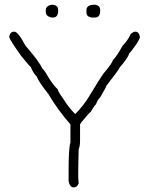

<svg xmlns="http://www.w3.org/2000/svg" viewBox="-20 -819 626 821"><path d="M41 -683.6Q57.6 -683.6 87.9 -625Q149.4 -553.7 160.2 -527.3Q170.9 -517.6 189.5 -484.4Q212.9 -449.2 226.6 -437.5Q226.6 -429.7 252 -394.5Q272.5 -360.4 300.8 -332H302.7Q338.9 -370.1 359.4 -404.3Q412.1 -491.2 421.9 -503.9Q459.5 -547.4 462.9 -562.5Q477.5 -575.2 503.9 -623Q527.3 -647 539.1 -673.8Q550.3 -683.6 558.6 -683.6Q574.2 -683.6 578.1 -662.1V-660.2Q578.1 -654.8 566.4 -634.8Q541.5 -598.6 533.2 -591.8Q526.4 -569.3 492.2 -531.2Q484.9 -515.6 435.5 -453.1Q435.5 -449.2 408.2 -402.3Q396 -391.1 390.6 -373Q385.3 -370.6 367.2 -339.8Q363.8 -339.8 332 -300.8Q329.6 -300.8 322.3 -287.1V-218.8Q322.3 -193.4 316.4 -181.6Q314.5 -114.3 314.5 -76.2V-66.4Q314.5 -55.2 316.4 -35.2Q310.1 -17.6 294.9 -17.6Q279.3 -17.6 273.4 -43V-91.8Q273.4 -188.5 281.2 -209V-287.1Q225.6 -350.6 187.5 -416Q146 -468.3 136.7 -492.2Q122.1 -505.9 111.3 -533.2Q108.4 -533.2 70.3 -580.1Q21.5 -648.9 19.5 -660.2V-662.1Q22.9 -683.6 41 -683.6ZM203.1 -798.8H207Q228.5 -795.4 228.5 -777.3V-765.6Q225.1 -744.1 207 -744.1H201.2Q175.8 -749 175.8 -767.6V-775.4Q175.8 -795.4 203.1 -798.8ZM384.8 -798.8H386.7Q408.2 -795.4 408.2 -777.3V-765.6Q404.8 -744.1 386.7 -744.1H371.1Q349.6 -747.6 349.6 -765.6V-775.4Q349.6 -798.8 384.8 -798.8Z"/></svg>

Font: CEF Fonts CJK
Style: Regular
Weight: 400
Designer: PartyBoss (派对大魔王)
Version: Release 2.25